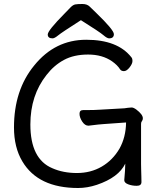

<svg xmlns="http://www.w3.org/2000/svg" viewBox="-20 -918 792 961"><path d="M385 -817Q288 -755 270.5 -740.5Q253 -726 243 -726Q219 -726 219 -745.5Q219 -765 302 -849Q322 -870 334 -882Q346 -894 357.5 -896Q369 -898 392.5 -898Q416 -898 429 -885Q442 -872 462 -853Q550 -768 550 -747Q550 -726 526 -726Q516 -726 497.5 -742Q479 -758 385 -817ZM688 -7Q688 12 664.5 12Q641 12 621.5 4.5Q602 -3 602 -16V-17Q607 -70 607 -99Q574 -30 465 7Q417 23 371 23Q171 23 92 -110Q50 -180 50 -280Q50 -467 151 -590Q255 -719 411.5 -719Q568 -719 637 -632Q643 -626 643 -612.5Q643 -599 628.5 -580.5Q614 -562 600.5 -562Q587 -562 581 -571Q568 -592 541 -611Q492 -645 421 -645Q350 -645 300 -618Q250 -591 213 -543Q132 -441 132 -295Q132 -122 242 -76Q296 -52 365 -52Q434 -52 489 -84Q544 -116 578 -174Q610 -231 611 -305L499 -297Q479 -296 424 -289H422Q405 -289 391.5 -309.5Q378 -330 378 -348.5Q378 -367 396 -367H410Q454 -367 480 -369L603 -376Q611 -377 620.5 -378.5Q630 -380 639 -380Q648 -380 662 -370Q695 -345 695 -326Q695 -317 690.5 -312Q686 -307 686 -298V-97Q686 -89 686.5 -71Q687 -53 687.5 -35Q688 -17 688 -7Z"/></svg>

Font: ToneOZ-Pinyin-WenKai-Medium
Style: Medium
Weight: 700
Designer: Fontworks Inc.
Foundry: ToneOZ
Version: Version 0.240331